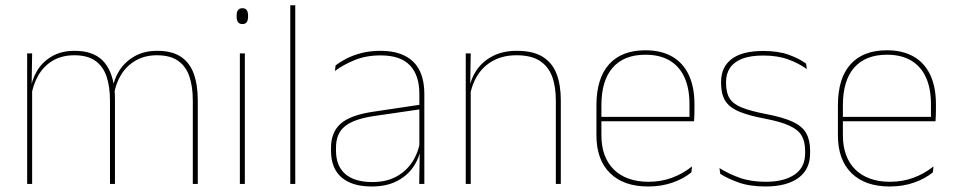

<svg xmlns="http://www.w3.org/2000/svg" viewBox="-20 -684 3552 714"><path d="M697 0V-310Q697 -363 684 -400.5Q671 -438 641.8 -458.2Q612.5 -478.5 563.5 -478.5Q519 -478.5 485.2 -459.2Q451.5 -440 430.8 -406.8Q410 -373.5 404 -331.5L393.5 -351.5H398.5Q403 -389 424 -421.8Q445 -454.5 480.5 -474.8Q516 -495 564.5 -495Q620 -495 653 -472.8Q686 -450.5 700.8 -409.2Q715.5 -368 715.5 -311V0ZM81 0V-485.5H99.5L97.5 -357.5H99.5V0ZM389 0V-309.5Q389 -362.5 376 -400.2Q363 -438 334 -458.2Q305 -478.5 256.5 -478.5Q210.5 -478.5 176.8 -458.8Q143 -439 122.8 -404.2Q102.5 -369.5 96 -325L85.5 -344H92.5Q97 -385 117 -419.2Q137 -453.5 172.5 -474.2Q208 -495 257.5 -495Q324 -495 359.8 -460.8Q395.5 -426.5 405 -358Q406.5 -346.5 407 -336Q407.5 -325.5 407.5 -314V0Z M872 0V-485.5H890.5V0ZM881.5 -594.5Q871 -594.5 865.5 -601.2Q860 -608 860 -622V-626.5Q860 -640 865.5 -646.8Q871 -653.5 881.5 -653.5Q892 -653.5 897.2 -646.8Q902.5 -640 902.5 -626.5V-622Q902.5 -608 897.2 -601.2Q892 -594.5 881.5 -594.5Z M1059.5 0V-664.5H1078V0Z M1539 0 1541 -128 1539.5 -131.5V-292V-334.5Q1539.5 -404.5 1504.2 -441.2Q1469 -478 1395.5 -478Q1341 -478 1298 -460.2Q1255 -442.5 1225.5 -420L1228 -441Q1243.5 -453 1267.2 -465.5Q1291 -478 1323.2 -486.5Q1355.5 -495 1395.5 -495Q1437 -495 1467.5 -484.2Q1498 -473.5 1518.2 -453Q1538.5 -432.5 1548.2 -402.8Q1558 -373 1558 -335V0ZM1362 9.5Q1289.5 9.5 1250.2 -24.2Q1211 -58 1211 -123V-134.5Q1211 -192.5 1247 -224.2Q1283 -256 1367.5 -268.5L1548.5 -295.5L1549 -278.5L1371 -252.5Q1296 -241.5 1262.8 -214.5Q1229.5 -187.5 1229.5 -135.5V-124Q1229.5 -66.5 1264.2 -36.8Q1299 -7 1364.5 -7Q1416.5 -7 1453.8 -27.2Q1491 -47.5 1513.5 -82.2Q1536 -117 1542.5 -160.5L1552 -142H1546Q1542 -102.5 1520 -67.8Q1498 -33 1458.5 -11.8Q1419 9.5 1362 9.5Z M2047 0V-310Q2047 -363 2032.8 -400.5Q2018.5 -438 1986.5 -458.2Q1954.5 -478.5 1901 -478.5Q1851.5 -478.5 1814.8 -458.8Q1778 -439 1756 -404.2Q1734 -369.5 1727 -325L1718 -344H1723.5Q1728 -385 1749.8 -419.2Q1771.5 -453.5 1810 -474.2Q1848.5 -495 1902 -495Q1962.5 -495 1998.2 -472.8Q2034 -450.5 2049.8 -409.2Q2065.5 -368 2065.5 -311V0ZM1712 0V-485.5H1730.5L1728.5 -358.5H1730.5V0Z M2390.5 9.5Q2299 9.5 2248.5 -40.2Q2198 -90 2198 -180.5V-292.5Q2198 -392.5 2244.8 -444.8Q2291.5 -497 2380.5 -497Q2439 -497 2479.8 -473.5Q2520.5 -450 2541.5 -405.2Q2562.5 -360.5 2562.5 -296.5V-279.5Q2562.5 -268.5 2562.2 -257.5Q2562 -246.5 2561 -233H2544Q2544 -250.5 2544 -266.5Q2544 -282.5 2544 -296Q2544 -355.5 2525.2 -396.5Q2506.5 -437.5 2470 -459Q2433.5 -480.5 2380.5 -480.5Q2300.5 -480.5 2258.5 -432.5Q2216.5 -384.5 2216.5 -292.5V-243.5V-239.5V-181Q2216.5 -140 2228.2 -108Q2240 -76 2262.5 -53.8Q2285 -31.5 2317.5 -19.8Q2350 -8 2391 -8Q2438.5 -8 2478.5 -22.8Q2518.5 -37.5 2553.5 -65L2551 -43Q2521.5 -19 2480.5 -4.8Q2439.5 9.5 2390.5 9.5ZM2206.5 -233V-249.5H2554.5V-233Z M2826.5 9.5Q2768 9.5 2726.2 -5.5Q2684.5 -20.5 2658.5 -37.5L2655.5 -59Q2690.5 -37 2731.8 -22.5Q2773 -8 2827.5 -8Q2896 -8 2935 -34.8Q2974 -61.5 2974 -113.5V-123.5Q2974 -157 2961.5 -179Q2949 -201 2916.5 -216.2Q2884 -231.5 2823.5 -243Q2762 -254.5 2726.5 -270Q2691 -285.5 2676.2 -310.5Q2661.5 -335.5 2661.5 -374.5V-379.5Q2661.5 -434.5 2700.8 -464.5Q2740 -494.5 2818.5 -494.5Q2874.5 -494.5 2914.2 -480Q2954 -465.5 2977.5 -447.5L2980.5 -427Q2950 -449 2910.8 -463.2Q2871.5 -477.5 2818 -477.5Q2771 -477.5 2740.5 -465.8Q2710 -454 2695 -432Q2680 -410 2680 -379.5V-374.5Q2680 -339.5 2693.2 -318.2Q2706.5 -297 2739 -284Q2771.5 -271 2828 -260Q2892 -248 2927.8 -231.2Q2963.5 -214.5 2978 -188.8Q2992.5 -163 2992.5 -124.5V-113.5Q2992.5 -54 2948.8 -22.2Q2905 9.5 2826.5 9.5Z M3288.5 9.5Q3197 9.5 3146.5 -40.2Q3096 -90 3096 -180.5V-292.5Q3096 -392.5 3142.8 -444.8Q3189.5 -497 3278.5 -497Q3337 -497 3377.8 -473.5Q3418.5 -450 3439.5 -405.2Q3460.5 -360.5 3460.5 -296.5V-279.5Q3460.5 -268.5 3460.2 -257.5Q3460 -246.5 3459 -233H3442Q3442 -250.5 3442 -266.5Q3442 -282.5 3442 -296Q3442 -355.5 3423.2 -396.5Q3404.5 -437.5 3368 -459Q3331.5 -480.5 3278.5 -480.5Q3198.5 -480.5 3156.5 -432.5Q3114.5 -384.5 3114.5 -292.5V-243.5V-239.5V-181Q3114.5 -140 3126.2 -108Q3138 -76 3160.5 -53.8Q3183 -31.5 3215.5 -19.8Q3248 -8 3289 -8Q3336.5 -8 3376.5 -22.8Q3416.5 -37.5 3451.5 -65L3449 -43Q3419.5 -19 3378.5 -4.8Q3337.5 9.5 3288.5 9.5ZM3104.5 -233V-249.5H3452.5V-233Z"/></svg>

Font: Anek Latin Medium Thin
Style: Regular
Weight: 250
Version: Version 1.003